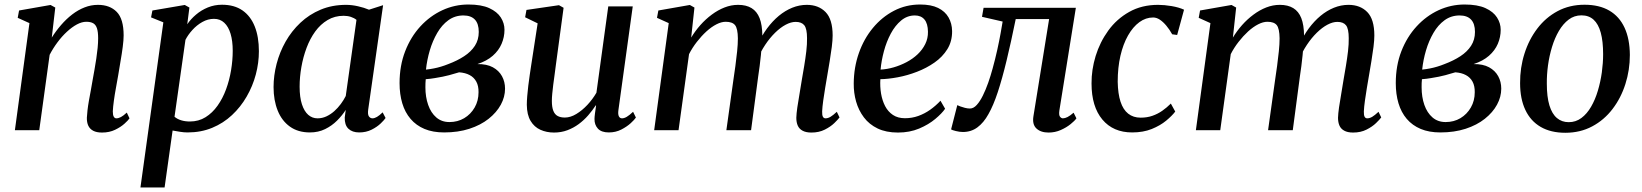

<svg xmlns="http://www.w3.org/2000/svg" viewBox="-20 -577 7280 851"><path d="M209.5 -410.5Q228 -440 250.8 -466.2Q273.5 -492.5 299.8 -512.8Q326 -533 354.8 -544.2Q383.5 -555.5 414 -555.5Q467 -555.5 497.5 -524.2Q528 -493 528 -420Q528 -399.5 524 -369Q520 -338.5 514.2 -305.5Q508.5 -272.5 504 -244Q499.5 -217.5 494 -188Q488.5 -158.5 484.8 -131.2Q481 -104 480 -83.5Q480 -67 484.2 -59.8Q488.5 -52.5 495.5 -52.5Q505 -52.5 516 -58.2Q527 -64 542 -78L554 -52.5Q548.5 -44 532 -29Q515.5 -14 490.2 -1.8Q465 10.5 432 10.5Q408 10.5 393 2.5Q378 -5.5 371.2 -20.2Q364.5 -35 365 -55.5Q365.5 -68.5 367.8 -88Q370 -107.5 374 -130.2Q378 -153 382.5 -176.5Q387 -200 390.5 -222Q394.5 -244 398.8 -268.2Q403 -292.5 406.8 -317.2Q410.5 -342 412.8 -365Q415 -388 415 -407.5Q415 -435.5 409.8 -451.5Q404.5 -467.5 393 -474Q381.5 -480.5 362.5 -480.5Q343 -480.5 321 -468.8Q299 -457 276.8 -436.5Q254.5 -416 234.8 -389.5Q215 -363 200 -334L154 0H46L110.5 -474.5L58.5 -498L64.5 -530.5L204 -555L225 -543.5Z M602.5 254 704 -478 649.5 -500 655.5 -530.5 799 -555 819.5 -543.5 810 -469.5Q825.5 -492.5 848.8 -512.2Q872 -532 901.2 -544Q930.5 -556 964 -556Q1018.5 -556 1054.8 -530.8Q1091 -505.5 1109.2 -459.5Q1127.5 -413.5 1127.5 -350Q1127.5 -298.5 1113.8 -246.8Q1100 -195 1073.2 -148.8Q1046.5 -102.5 1008.2 -66.8Q970 -31 920.5 -10.5Q871 10 811.5 10Q795.5 10 778.2 7.2Q761 4.5 745 1.5L709.5 254ZM753.5 -59.5Q766 -49 783.2 -43.8Q800.5 -38.5 821.5 -38.5Q860.5 -38.5 891 -57.5Q921.5 -76.5 944.2 -108.5Q967 -140.5 982 -181.2Q997 -222 1004.2 -266Q1011.5 -310 1011.5 -352Q1011.5 -395.5 1002 -427.2Q992.5 -459 974 -476.2Q955.5 -493.5 928.5 -493.5Q901.5 -493.5 876.8 -479.5Q852 -465.5 832.8 -444.2Q813.5 -423 802 -400.5Z M1612 -91.5Q1609 -69.5 1615.2 -61Q1621.5 -52.5 1631 -52.5Q1640 -52.5 1650.8 -58.8Q1661.5 -65 1676 -79L1689 -54Q1683.5 -45.5 1667.5 -30Q1651.5 -14.5 1627 -2.2Q1602.5 10 1572 10Q1541.5 10 1524.2 -6.5Q1507 -23 1508 -56.5L1512.5 -90Q1497 -65.5 1474 -42.5Q1451 -19.5 1421 -4.8Q1391 10 1353.5 10Q1301 10 1265 -15.8Q1229 -41.5 1210.8 -87Q1192.5 -132.5 1192.5 -191Q1192.5 -242 1206 -294Q1219.5 -346 1246 -392.8Q1272.5 -439.5 1311.5 -476.2Q1350.5 -513 1401.2 -534.2Q1452 -555.5 1514 -555.5Q1539.5 -555.5 1567 -549.2Q1594.5 -543 1615.5 -534L1678 -554ZM1560 -489Q1549.5 -497.5 1535 -502.2Q1520.5 -507 1503 -507Q1463.5 -507 1432 -488.2Q1400.5 -469.5 1377.2 -437.5Q1354 -405.5 1338.8 -364.8Q1323.5 -324 1315.8 -279.8Q1308 -235.5 1308 -193Q1308 -146 1318.2 -114.8Q1328.5 -83.5 1346.2 -68Q1364 -52.5 1387.5 -52.5Q1408 -52.5 1426.8 -61.2Q1445.5 -70 1461.5 -84.2Q1477.5 -98.5 1490.5 -116Q1503.5 -133.5 1512.5 -151.5Z M1948.5 10Q1898.5 10 1861.5 -5.5Q1824.5 -21 1799.8 -50Q1775 -79 1763 -119.2Q1751 -159.5 1751 -208.5Q1751 -286 1775.8 -349.8Q1800.5 -413.5 1843.2 -460Q1886 -506.5 1940.8 -531.8Q1995.5 -557 2056 -557Q2113.5 -557 2148.5 -541Q2183.5 -525 2199.8 -499.5Q2216 -474 2216 -445Q2216 -412.5 2203.2 -382.8Q2190.5 -353 2164 -329.8Q2137.5 -306.5 2096 -293Q2137.5 -293.5 2164.5 -278.8Q2191.5 -264 2205 -239.2Q2218.5 -214.5 2218.5 -184Q2218.5 -147.5 2199.8 -113Q2181 -78.5 2145.8 -50.5Q2110.5 -22.5 2060.5 -6.2Q2010.5 10 1948.5 10ZM1972 -36Q2008.5 -36 2037.5 -53.2Q2066.5 -70.5 2083.8 -100.5Q2101 -130.5 2101 -168Q2101.5 -196 2091.2 -215Q2081 -234 2061.8 -244.2Q2042.5 -254.5 2015 -256.5Q2007 -254.5 1995.8 -251Q1984.5 -247.5 1970.8 -243.8Q1957 -240 1941.5 -237Q1925.5 -234 1906.8 -230.8Q1888 -227.5 1867 -226Q1866 -217.5 1865.8 -208.5Q1865.5 -199.5 1865.5 -190Q1865.5 -147 1877.8 -112Q1890 -77 1913.8 -56.5Q1937.5 -36 1972 -36ZM1868 -268.5Q1887 -270.5 1903.2 -273.8Q1919.5 -277 1935.2 -281.8Q1951 -286.5 1967 -293Q2007 -308 2037.2 -327.8Q2067.5 -347.5 2084.8 -374Q2102 -400.5 2102 -435.5Q2102 -472 2084.8 -490.2Q2067.5 -508.5 2034 -508.5Q1996.5 -508.5 1967.5 -487.5Q1938.5 -466.5 1918 -431.2Q1897.5 -396 1885 -353.8Q1872.5 -311.5 1868 -268.5Z M2435.5 10.5Q2402.5 10.5 2375.2 -1.8Q2348 -14 2331.8 -41Q2315.5 -68 2315 -112.5Q2315 -129 2316.8 -150.8Q2318.5 -172.5 2321.5 -197Q2324.5 -221.5 2328 -245.2Q2331.5 -269 2334.5 -288.5L2363 -473.5L2307.5 -500.5L2313.5 -533L2457.5 -554L2478 -542.5L2443.5 -287Q2441 -266.5 2438 -244.8Q2435 -223 2432.2 -202Q2429.5 -181 2427.8 -162.5Q2426 -144 2426 -130Q2426 -102 2432.5 -85.8Q2439 -69.5 2451.8 -62.8Q2464.5 -56 2483.5 -56Q2508.5 -56 2534.5 -71.8Q2560.5 -87.5 2583.8 -112.5Q2607 -137.5 2623.5 -166L2676 -548.5H2784.5L2721 -89Q2718.5 -70.5 2723 -61.5Q2727.5 -52.5 2737 -52.5Q2746.5 -52.5 2758 -59.2Q2769.5 -66 2786 -81.5L2798.5 -56Q2792.5 -46.5 2775.5 -31Q2758.5 -15.5 2733.8 -2.8Q2709 10 2678.5 10Q2645.5 10 2630 -7Q2614.5 -24 2615 -50Q2615 -53 2615.5 -59.8Q2616 -66.5 2617.2 -75.2Q2618.5 -84 2619.8 -93Q2621 -102 2622 -109.5L2620.5 -110Q2605.5 -87 2586.8 -65.5Q2568 -44 2545 -27Q2522 -10 2494.8 0.2Q2467.5 10.5 2435.5 10.5Z M3058 -543.5 3043.5 -410.5Q3061 -439.5 3084.2 -465.8Q3107.5 -492 3134.8 -512.2Q3162 -532.5 3191.5 -544Q3221 -555.5 3251.5 -555.5Q3287.5 -555.5 3311.2 -541Q3335 -526.5 3346.8 -496.5Q3358.5 -466.5 3359 -419Q3359 -412.5 3358.2 -404.2Q3357.5 -396 3356.8 -386.5Q3356 -377 3354.5 -367L3339 -380.5Q3356.5 -419.5 3380.2 -451.5Q3404 -483.5 3432 -506.8Q3460 -530 3491.5 -542.8Q3523 -555.5 3556 -555.5Q3608 -555.5 3639.2 -523.5Q3670.5 -491.5 3670.5 -419.5Q3670.5 -399.5 3666.8 -369.5Q3663 -339.5 3657.5 -306.5Q3652 -273.5 3647 -244Q3642.5 -217.5 3637.5 -188Q3632.5 -158.5 3628.8 -131.2Q3625 -104 3624 -83.5Q3623.5 -67 3627.2 -59.8Q3631 -52.5 3639 -52.5Q3649.5 -52.5 3661 -59.2Q3672.5 -66 3689 -81.5L3701 -56.5Q3694.5 -47.5 3678 -31.5Q3661.5 -15.5 3635.8 -2.5Q3610 10.5 3576.5 10.5Q3552 10.5 3537 2.2Q3522 -6 3515.8 -20.5Q3509.5 -35 3509.5 -55Q3510 -73 3514 -101.2Q3518 -129.5 3523.8 -161.5Q3529.5 -193.5 3534 -223.5Q3539 -252 3544.5 -285Q3550 -318 3553.8 -350Q3557.5 -382 3557 -407.5Q3557 -449.5 3545 -464.8Q3533 -480 3506.5 -480Q3486 -480 3462.5 -467.5Q3439 -455 3415.5 -432Q3392 -409 3371.5 -378.2Q3351 -347.5 3336.5 -311.5L3356.5 -378Q3355 -356.5 3352.5 -332.5Q3350 -308.5 3347 -284.2Q3344 -260 3340.5 -238L3309 0H3199.5L3230.5 -222Q3235 -251.5 3239.5 -284.8Q3244 -318 3247.2 -349.8Q3250.5 -381.5 3250.5 -407Q3250 -450.5 3238 -465.5Q3226 -480.5 3196.5 -480.5Q3177.5 -480.5 3155.5 -469.2Q3133.5 -458 3111.2 -437.8Q3089 -417.5 3068.8 -391.5Q3048.5 -365.5 3034 -337L2987.5 0H2879.5L2944 -474.5L2892 -498L2898 -530.5L3037.5 -555Z M4169 -95Q4155 -74.5 4125.5 -49.8Q4096 -25 4054 -7.2Q4012 10.5 3960 10.5Q3907.5 10.5 3870 -7.5Q3832.5 -25.5 3809 -56.8Q3785.5 -88 3774.5 -126.8Q3763.5 -165.5 3764 -207Q3764.5 -278.5 3786.8 -341.8Q3809 -405 3849 -453.2Q3889 -501.5 3942.2 -529.2Q3995.5 -557 4058.5 -557Q4107 -557 4138 -541.8Q4169 -526.5 4184.2 -499.8Q4199.5 -473 4200 -439.5Q4200.5 -394 4179 -359.2Q4157.5 -324.5 4122 -299.8Q4086.5 -275 4044.2 -258.8Q4002 -242.5 3959.2 -234.5Q3916.5 -226.5 3882 -226Q3880 -192.5 3885.2 -161.8Q3890.5 -131 3903.2 -106.5Q3916 -82 3937.8 -67.5Q3959.5 -53 3991 -53Q4022 -53 4050 -63Q4078 -73 4102.8 -90.5Q4127.5 -108 4148.5 -130.5ZM4035 -508.5Q4001 -508.5 3974.2 -486.2Q3947.5 -464 3928.2 -428Q3909 -392 3897.8 -350Q3886.5 -308 3883 -268.5Q3911.5 -270 3941 -278.5Q3970.5 -287 3998 -301.5Q4025.5 -316 4047 -336.2Q4068.5 -356.5 4081 -381.8Q4093.5 -407 4093 -436.5Q4092.5 -472.5 4077.5 -490.5Q4062.5 -508.5 4035 -508.5Z M4675.5 -87.5Q4672.5 -67 4678.2 -59.8Q4684 -52.5 4691 -52.5Q4700 -52.5 4711.5 -58.2Q4723 -64 4738.5 -77.5L4751 -52.5Q4743.5 -41.5 4725.2 -26.8Q4707 -12 4681.8 -0.8Q4656.5 10.5 4627.5 10.5Q4593 10.5 4573.8 -7.5Q4554.5 -25.5 4560.5 -62L4630 -492.5H4482Q4461 -389.5 4441.5 -308.8Q4422 -228 4402.5 -168.8Q4383 -109.5 4361 -71Q4340 -33 4312.2 -12.5Q4284.5 8 4248 8Q4233.5 8 4216.5 3.8Q4199.5 -0.5 4195.5 -3.5L4223 -111Q4226.5 -109 4235.8 -105.5Q4245 -102 4256.8 -99Q4268.5 -96 4279 -96Q4295 -96 4309.2 -111.8Q4323.5 -127.5 4336.2 -153.2Q4349 -179 4360 -210.2Q4371 -241.5 4379.5 -273Q4391 -314.5 4400 -355.2Q4409 -396 4415 -429.5Q4421 -463 4424 -481.5L4332.5 -502.5L4339.5 -542.5H4748.5Z M4998 10Q4914 10 4866 -47.2Q4818 -104.5 4818 -207Q4817.5 -267.5 4836.2 -328.8Q4855 -390 4892.2 -441.5Q4929.5 -493 4985 -524.2Q5040.5 -555.5 5113 -555.5Q5140.5 -555.5 5173 -550Q5205.5 -544.5 5228 -534L5197.5 -422L5175.5 -425Q5163.5 -446.5 5149.5 -463.2Q5135.5 -480 5120.8 -489.8Q5106 -499.5 5091 -499.5Q5058.5 -499.5 5030 -478.8Q5001.5 -458 4979.8 -419.8Q4958 -381.5 4946 -329.5Q4934 -277.5 4934 -214.5Q4935 -161.5 4946.5 -126.2Q4958 -91 4980.5 -73.2Q5003 -55.5 5035.5 -55.5Q5064.5 -55.5 5088 -63.8Q5111.5 -72 5131.5 -86Q5151.5 -100 5169.5 -118L5189 -82.5Q5175 -64 5148.8 -42.2Q5122.5 -20.5 5084.8 -5.2Q5047 10 4998 10Z M5459 -543.5 5444.5 -410.5Q5462 -439.5 5485.2 -465.8Q5508.5 -492 5535.8 -512.2Q5563 -532.5 5592.5 -544Q5622 -555.5 5652.5 -555.5Q5688.5 -555.5 5712.2 -541Q5736 -526.5 5747.8 -496.5Q5759.5 -466.5 5760 -419Q5760 -412.5 5759.2 -404.2Q5758.5 -396 5757.8 -386.5Q5757 -377 5755.5 -367L5740 -380.5Q5757.5 -419.5 5781.2 -451.5Q5805 -483.5 5833 -506.8Q5861 -530 5892.5 -542.8Q5924 -555.5 5957 -555.5Q6009 -555.5 6040.2 -523.5Q6071.5 -491.5 6071.5 -419.5Q6071.5 -399.5 6067.8 -369.5Q6064 -339.5 6058.5 -306.5Q6053 -273.5 6048 -244Q6043.5 -217.5 6038.5 -188Q6033.5 -158.5 6029.8 -131.2Q6026 -104 6025 -83.5Q6024.5 -67 6028.2 -59.8Q6032 -52.5 6040 -52.5Q6050.5 -52.5 6062 -59.2Q6073.5 -66 6090 -81.5L6102 -56.5Q6095.5 -47.5 6079 -31.5Q6062.5 -15.5 6036.8 -2.5Q6011 10.5 5977.5 10.5Q5953 10.5 5938 2.2Q5923 -6 5916.8 -20.5Q5910.5 -35 5910.5 -55Q5911 -73 5915 -101.2Q5919 -129.5 5924.8 -161.5Q5930.5 -193.5 5935 -223.5Q5940 -252 5945.5 -285Q5951 -318 5954.8 -350Q5958.5 -382 5958 -407.5Q5958 -449.5 5946 -464.8Q5934 -480 5907.5 -480Q5887 -480 5863.5 -467.5Q5840 -455 5816.5 -432Q5793 -409 5772.5 -378.2Q5752 -347.5 5737.5 -311.5L5757.5 -378Q5756 -356.5 5753.5 -332.5Q5751 -308.5 5748 -284.2Q5745 -260 5741.5 -238L5710 0H5600.5L5631.5 -222Q5636 -251.5 5640.5 -284.8Q5645 -318 5648.2 -349.8Q5651.5 -381.5 5651.5 -407Q5651 -450.5 5639 -465.5Q5627 -480.5 5597.5 -480.5Q5578.5 -480.5 5556.5 -469.2Q5534.5 -458 5512.2 -437.8Q5490 -417.5 5469.8 -391.5Q5449.5 -365.5 5435 -337L5388.5 0H5280.5L5345 -474.5L5293 -498L5299 -530.5L5438.5 -555Z M6364 10Q6314 10 6277 -5.5Q6240 -21 6215.2 -50Q6190.5 -79 6178.5 -119.2Q6166.5 -159.5 6166.5 -208.5Q6166.5 -286 6191.2 -349.8Q6216 -413.5 6258.8 -460Q6301.5 -506.5 6356.2 -531.8Q6411 -557 6471.5 -557Q6529 -557 6564 -541Q6599 -525 6615.2 -499.5Q6631.5 -474 6631.5 -445Q6631.5 -412.5 6618.8 -382.8Q6606 -353 6579.5 -329.8Q6553 -306.5 6511.5 -293Q6553 -293.5 6580 -278.8Q6607 -264 6620.5 -239.2Q6634 -214.5 6634 -184Q6634 -147.5 6615.2 -113Q6596.5 -78.5 6561.2 -50.5Q6526 -22.5 6476 -6.2Q6426 10 6364 10ZM6387.5 -36Q6424 -36 6453 -53.2Q6482 -70.5 6499.2 -100.5Q6516.5 -130.5 6516.5 -168Q6517 -196 6506.8 -215Q6496.5 -234 6477.2 -244.2Q6458 -254.5 6430.5 -256.5Q6422.5 -254.5 6411.2 -251Q6400 -247.5 6386.2 -243.8Q6372.5 -240 6357 -237Q6341 -234 6322.2 -230.8Q6303.5 -227.5 6282.5 -226Q6281.5 -217.5 6281.2 -208.5Q6281 -199.5 6281 -190Q6281 -147 6293.2 -112Q6305.5 -77 6329.2 -56.5Q6353 -36 6387.5 -36ZM6283.5 -268.5Q6302.5 -270.5 6318.8 -273.8Q6335 -277 6350.8 -281.8Q6366.5 -286.5 6382.5 -293Q6422.5 -308 6452.8 -327.8Q6483 -347.5 6500.2 -374Q6517.5 -400.5 6517.5 -435.5Q6517.5 -472 6500.2 -490.2Q6483 -508.5 6449.5 -508.5Q6412 -508.5 6383 -487.5Q6354 -466.5 6333.5 -431.2Q6313 -396 6300.5 -353.8Q6288 -311.5 6283.5 -268.5Z M7003 -556Q7068.5 -556 7113 -530Q7157.5 -504 7180.5 -454.2Q7203.5 -404.5 7204 -333.5Q7204 -266.5 7184.2 -204.5Q7164.5 -142.5 7127.2 -93.8Q7090 -45 7037 -16.8Q6984 11.5 6918 11.5Q6853.5 11.5 6808.8 -14.5Q6764 -40.5 6740.8 -89.8Q6717.5 -139 6717.5 -208.5Q6717 -276.5 6736.8 -339Q6756.5 -401.5 6793.8 -450.5Q6831 -499.5 6884 -527.8Q6937 -556 7003 -556ZM6989.5 -509Q6957.5 -509 6932.8 -490.2Q6908 -471.5 6889.5 -440Q6871 -408.5 6859 -369Q6847 -329.5 6841.2 -287.5Q6835.5 -245.5 6836 -206Q6836 -147.5 6847.5 -109.8Q6859 -72 6880.8 -53.8Q6902.5 -35.5 6933 -35.5Q6964.5 -35.5 6989.2 -54Q7014 -72.5 7032.2 -104Q7050.5 -135.5 7062.2 -175Q7074 -214.5 7079.8 -256.2Q7085.5 -298 7085.5 -337Q7085.5 -394 7075 -432.2Q7064.5 -470.5 7043.2 -489.8Q7022 -509 6989.5 -509Z"/></svg>

Font: Merriweather 48pt Medium
Style: Italic
Weight: 500
Italic angle: -7.8°
Version: Version 2.101